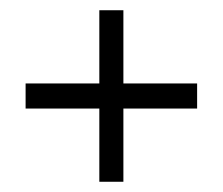

<svg xmlns="http://www.w3.org/2000/svg" viewBox="-20 -458 435 375"><path d="M365 -295V-246H221V-103H174V-246H30V-295H174V-438H221V-295H365Z"/></svg>

Font: Wallpoet
Style: Regular
Weight: 400
Designer: Lars Berggren
Foundry: Lars Berggren
Version: Version 1.000